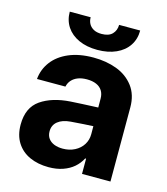

<svg xmlns="http://www.w3.org/2000/svg" viewBox="-109 -799 776 894"><g transform="rotate(15 279.0 -352.5)"><path d="M252.2 -221.3Q213.5 -218.1 191.7 -200.4Q169.8 -182.7 169.8 -152.7Q169.8 -132.6 179.8 -118.6Q189.9 -104.6 207.8 -97.4Q225.7 -90.3 249 -90.3Q281.4 -90.3 307 -103.5Q332.5 -116.7 346.7 -139.3Q360.8 -161.9 360.8 -189.6L360 -360.9Q360 -383.2 350.1 -399.1Q340.1 -415 321.3 -423.1Q302.5 -431.3 275.8 -431.3Q251.4 -431.3 233 -424.3Q214.7 -417.3 202.9 -404.2Q191.1 -391 187.2 -372.7H50.2Q54.4 -419.5 82.5 -457Q110.6 -494.4 160.7 -515.9Q210.8 -537.3 279.2 -537.3Q340.8 -537.3 391.5 -518.4Q442.1 -499.5 473.2 -458.9Q504.2 -418.3 504.2 -357.3V0H367.1V-73.4H362.9Q349.6 -47.9 328.3 -29.5Q307 -11.1 276.6 -0.5Q246.3 10.1 207.8 10.1Q156.5 10.1 116.7 -7.9Q76.9 -25.9 54.2 -61.5Q31.6 -97.2 31.6 -148.2Q31.6 -230.4 86.2 -268.2Q140.8 -305.9 228.5 -311.7Q250.4 -313 283 -314.7Q315.7 -316.3 342 -317.4Q357.1 -318.2 366.7 -318.4L367.7 -228.7Q351.6 -228 314.4 -225.8Q277.3 -223.6 252.2 -221.3ZM285.9 -576.2Q234.6 -576.2 196.3 -593.6Q158 -611 137.2 -642.3Q116.5 -673.6 116.5 -715H217.3Q217.1 -698.1 224.3 -684.3Q231.5 -670.6 246.7 -661.8Q262 -653.1 285.9 -653.1Q320.5 -653.1 337.3 -670.6Q354.2 -688.1 354.4 -715H456Q456 -673.6 435.2 -642.3Q414.5 -611 375.9 -593.6Q337.4 -576.2 285.9 -576.2Z"/></g></svg>

Font: Pretendard Variable
Style: Regular
Weight: 400
Designer: Base glyphs from Inter by Rasmus Andersson; Hangul glyphs from Noto Sans CJK(Source Han Sans) by Jang Soo-young and Kang
Foundry: Kil Hyung-jin
Version: Version 1.100;FEAKit 1.0